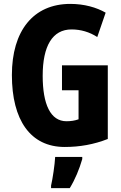

<svg xmlns="http://www.w3.org/2000/svg" viewBox="-20 -744 623 985"><path d="M298 -409V-281H383V-132C364 -125 343 -122 321 -122C239 -122 199 -209 199 -355C199 -508 249 -593 347 -593C394 -593 439 -580 479 -554L522 -679C475 -706 412 -724 341 -724C150 -724 41 -585 41 -359C41 -128 136 10 312 10C389 10 462 -3 533 -31V-409ZM402 72V61H263C261 101 250 174 242 208V221H338C365 177 387 124 402 72Z"/></svg>

Font: Noto Sans Arabic UI XCn XBd
Style: Regular
Weight: 800
Width: 2
Designer: Monotype Design Team, Nadine Chahine and Nizar Qandah
Foundry: Monotype Imaging Inc.
Version: Version 2.010